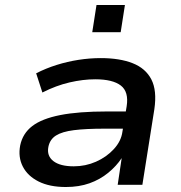

<svg xmlns="http://www.w3.org/2000/svg" viewBox="-20 -741 725 770"><path d="M244 9Q179 9 135 -13Q91 -35 71.5 -73Q52 -111 61 -158Q71 -206 109.5 -235.5Q148 -265 221.5 -279.5Q295 -294 409 -294H503L493 -225H400Q324 -225 276.5 -219Q229 -213 204.5 -197.5Q180 -182 174 -152Q167 -116 194 -95Q221 -74 276 -74Q323 -74 365 -92.5Q407 -111 436.5 -143Q466 -175 471 -213L488 -315Q497 -373 464.5 -398Q432 -423 362 -423Q313 -423 259 -410.5Q205 -398 150 -370L125 -447Q164 -467 207 -480.5Q250 -494 295 -501Q340 -508 384 -508Q460 -508 512 -487.5Q564 -467 587 -422.5Q610 -378 599 -303L551 0H452L468 -107Q447 -75 414 -48Q381 -21 339 -6Q297 9 244 9ZM350 -612 367 -721H481L464 -612Z"/></svg>

Font: Nunito Sans 7pt SemiExpanded SemiBold
Style: Italic
Weight: 600
Width: 6
Italic angle: -9°
Designer: Vernon Adams
Foundry: Vernon Adams
Version: Version 3.101;gftools[0.9.27]